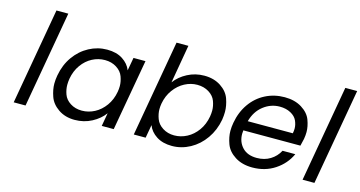

<svg xmlns="http://www.w3.org/2000/svg" viewBox="-79 -1077 2673 1424"><g transform="rotate(15 1258.0 -365.5)"><path d="M298 -740 168 0H77L207 -740Z M338 -276Q353 -360 398 -423.5Q443 -487 508.5 -522Q574 -557 647 -557Q719 -557 766.5 -526Q814 -495 832 -448L850 -548H942L845 0H753L771 -102Q736 -54 676.5 -22.5Q617 9 546 9Q473 9 420.5 -27Q368 -63 350 -115Q332 -167 332 -212Q332 -243 338 -276ZM802 -275Q806 -298 806 -320Q806 -354 792.5 -391.5Q779 -429 740.5 -453.5Q702 -478 651 -478Q600 -478 554 -454Q508 -430 475 -384Q442 -338 431 -276Q427 -251 427 -228Q427 -194 440 -157Q453 -120 491 -95.5Q529 -71 580 -71Q631 -71 677.5 -95.5Q724 -120 757.5 -166.5Q791 -213 802 -275Z M1169 -446Q1205 -495 1264.5 -526Q1324 -557 1393 -557Q1467 -557 1520 -522Q1573 -487 1591 -435.5Q1609 -384 1609 -337Q1609 -308 1604 -276Q1589 -193 1543.5 -128Q1498 -63 1432 -27Q1366 9 1293 9Q1222 9 1174 -22Q1126 -53 1108 -101L1090 0H999L1129 -740H1220ZM1511 -276Q1515 -300 1515 -322Q1515 -356 1501.5 -393Q1488 -430 1449.5 -454Q1411 -478 1360 -478Q1310 -478 1263.5 -453.5Q1217 -429 1183 -382.5Q1149 -336 1138 -275Q1134 -252 1134 -231Q1134 -196 1148 -158Q1162 -120 1200.5 -95.5Q1239 -71 1289 -71Q1340 -71 1386.5 -95.5Q1433 -120 1466.5 -166.5Q1500 -213 1511 -276Z M2227 -295Q2222 -269 2214 -240H1776Q1774 -226 1774 -213Q1774 -151 1813 -109.5Q1852 -68 1924 -68Q1983 -68 2027.5 -95.5Q2072 -123 2096 -169H2194Q2158 -90 2083 -40.5Q2008 9 1910 9Q1832 9 1777 -26Q1722 -61 1703 -113Q1684 -165 1684 -212Q1684 -242 1690 -275Q1705 -360 1750 -424Q1795 -488 1862.5 -522.5Q1930 -557 2010 -557Q2088 -557 2142 -523Q2196 -489 2214 -440.5Q2232 -392 2232 -349Q2232 -323 2227 -295ZM2136 -314Q2140 -334 2140 -351Q2140 -380 2126.5 -410.5Q2113 -441 2077 -460.5Q2041 -480 1993 -480Q1924 -480 1867.5 -436Q1811 -392 1790 -314Z M2516 -740 2386 0H2295L2425 -740Z"/></g></svg>

Font: Fz Poppins
Style: Italic
Weight: 400
Italic angle: -10°
Designer: Ninad Kale (Devanagari), Jonny Pinhorn (Latin)
Foundry: Indian Type Foundry
Version: Vit hóa bi Vntype.Com & FontZin.Com